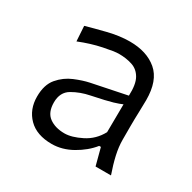

<svg xmlns="http://www.w3.org/2000/svg" viewBox="-102 -859 615 615"><g transform="rotate(30 205.0 -552.0)"><path d="M159.2 -347.7Q103.5 -347.7 73.2 -378.2Q43 -408.7 43 -456.1Q43 -500 64.2 -524.9Q85.4 -549.8 114.7 -562Q144 -574.2 167.5 -579.1L296.4 -605.5Q298.3 -647.9 286.1 -669.4Q273.9 -690.9 251.7 -698.2Q229.5 -705.6 201.7 -705.6Q186.5 -705.6 146.5 -697.3Q106.4 -689 64 -671.9L60.5 -727.5Q89.4 -735.8 132.6 -746.6Q175.8 -757.3 212.9 -757.3Q275.9 -757.3 313.7 -725.1Q351.6 -692.9 351.6 -620.6Q351.6 -602.5 350.6 -575.4Q349.6 -548.3 349.6 -522.5V-473.6Q349.6 -447.3 356.2 -418Q362.8 -388.7 374.5 -355.5H317.4L300.8 -418.5H294.4Q271 -389.2 234.1 -368.4Q197.3 -347.7 159.2 -347.7ZM177.7 -397.5Q204.1 -397.5 239.5 -415.3Q274.9 -433.1 294.4 -469.2L295.4 -572.8Q284.7 -567.9 264.6 -561.8Q244.6 -555.7 189.9 -544.4Q155.3 -537.6 127.2 -521.2Q99.1 -504.9 99.1 -466.8Q99.1 -429.7 121.3 -413.6Q143.6 -397.5 177.7 -397.5Z"/></g></svg>

Font: Pinar-FD Regular
Style: FD-Regular
Weight: 400
Designer: Amin Abedi
Version: Version 3.000